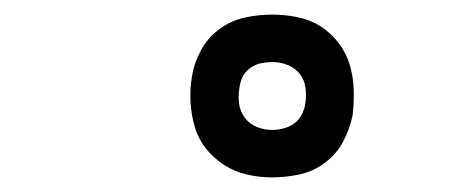

<svg xmlns="http://www.w3.org/2000/svg" viewBox="-20 -791 640 263"><path d="M352 -548Q335 -548 318 -552Q301 -556 287 -565Q273 -574 262.5 -587Q252 -600 247 -616.5Q242 -633 241 -651Q240 -669 243 -687Q246 -705 255.5 -722.5Q265 -740 281 -751.5Q297 -763 315.5 -767Q334 -771 353 -771Q370 -771 387.5 -767.5Q405 -764 419 -755Q433 -746 443.5 -732.5Q454 -719 459 -702.5Q464 -686 464.5 -668Q465 -650 463 -633Q459 -614 450 -597Q441 -580 425 -568Q409 -556 390 -552Q371 -548 352 -548ZM353 -613Q360 -613 368 -615Q376 -617 382.5 -621.5Q389 -626 393 -633.5Q397 -641 398 -648Q400 -659 398.5 -670.5Q397 -682 390.5 -690Q384 -698 374 -702Q364 -706 353 -706Q346 -706 338 -704.5Q330 -703 323 -698Q316 -693 312.5 -686Q309 -679 308 -671Q306 -660 307.5 -649Q309 -638 315.5 -629.5Q322 -621 332 -617Q342 -613 353 -613Z"/></svg>

Font: Iosevka HT Extended
Style: Italic
Weight: 400
Width: 7
Italic angle: -9°
Monospace: yes
Designer: Belleve Invis
Foundry: Belleve Invis
Version: Version 32.3.0; ttfautohint (v1.8.4)